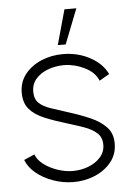

<svg xmlns="http://www.w3.org/2000/svg" viewBox="-52 -739 532 788"><g transform="rotate(-5 214.0 -345.0)"><path d="M217.5 10Q175 9.5 135.2 -4.8Q95.5 -19 66 -43.2Q36.5 -67.5 25 -98L68.5 -117Q77.5 -93 102.2 -74.8Q127 -56.5 158.8 -46Q190.5 -35.5 220 -35.5Q255 -35.5 285.5 -47.5Q316 -59.5 335 -81.2Q354 -103 354 -132Q354 -163 334 -180.8Q314 -198.5 283 -209.5Q252 -220.5 219 -230.5Q163.5 -247 123 -263.8Q82.5 -280.5 60.8 -306Q39 -331.5 39 -373.5Q39 -417.5 64.5 -449.8Q90 -482 131.5 -499.5Q173 -517 220.5 -517Q282 -517 332.2 -489.8Q382.5 -462.5 403 -419L362 -395Q347.5 -430.5 306.2 -450.8Q265 -471 222.5 -471.5Q186.5 -471.5 155.5 -460Q124.5 -448.5 105.5 -426.8Q86.5 -405 86.5 -374Q86.5 -343 103.8 -326.8Q121 -310.5 152 -300.2Q183 -290 224.5 -276.5Q271 -262 311.2 -244.5Q351.5 -227 376.5 -200.8Q401.5 -174.5 401 -132.5Q401 -89 375 -56.8Q349 -24.5 307 -7Q265 10.5 217.5 10ZM203.5 -555.5 243.5 -699.5H292.5L236 -555.5Z"/></g></svg>

Font: Urbanist ExtraLight
Style: Regular
Weight: 200
Designer: Corey Hu
Foundry: Corey Hu
Version: Version 1.330; ttfautohint (v1.8.4.7-5d5b)